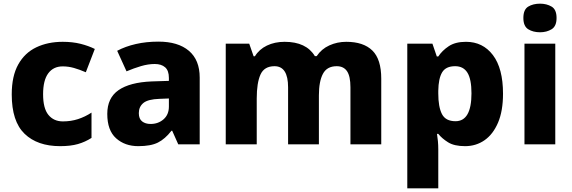

<svg xmlns="http://www.w3.org/2000/svg" viewBox="-20 -880 3121 1047"><path d="M308 -83Q184 -83 114 -150.5Q44 -218 44 -365Q44 -465 79.5 -528.5Q115 -592 178 -622Q241 -652 322 -652Q376 -652 419.5 -641Q463 -630 497 -613L448 -486Q413 -501 383 -509.5Q353 -518 322 -518Q271 -518 243 -480Q215 -442 215 -366Q215 -289 244 -253.5Q273 -218 323 -218Q367 -218 405.5 -230.5Q444 -243 479 -266V-128Q445 -106 405 -94.5Q365 -83 308 -83Z M844 -653Q951 -653 1010 -603Q1069 -553 1069 -457V-93H952L919 -167H915Q880 -122 841 -102.5Q802 -83 734 -83Q661 -83 613 -126Q565 -169 565 -259Q565 -346 626.5 -388.5Q688 -431 807 -436L901 -439V-455Q901 -495 880.5 -513Q860 -531 824 -531Q788 -531 749 -519.5Q710 -508 670 -491L619 -603Q664 -627 721 -640Q778 -653 844 -653ZM850 -341Q787 -339 762 -318.5Q737 -298 737 -263Q737 -232 755 -218Q773 -204 801 -204Q843 -204 872 -229.5Q901 -255 901 -299V-343Z M1868 -652Q1962 -652 2010.5 -604.5Q2059 -557 2059 -451V-93H1891V-404Q1891 -464 1872.5 -491.5Q1854 -519 1816 -519Q1763 -519 1741 -477.5Q1719 -436 1719 -360V-93H1551V-404Q1551 -519 1477 -519Q1421 -519 1400.5 -473.5Q1380 -428 1380 -343V-93H1211V-642H1339L1363 -573H1370Q1393 -611 1435.5 -631.5Q1478 -652 1532 -652Q1650 -652 1697 -574H1707Q1733 -613 1776 -632.5Q1819 -652 1868 -652Z M2521 -652Q2613 -652 2668 -579.5Q2723 -507 2723 -369Q2723 -275 2696 -211.5Q2669 -148 2622.5 -115.5Q2576 -83 2516 -83Q2457 -83 2423.5 -104Q2390 -125 2370 -150H2363Q2366 -131 2368 -110Q2370 -89 2370 -65V147H2201V-642H2338L2362 -572H2370Q2391 -604 2427 -628Q2463 -652 2521 -652ZM2462 -519Q2411 -519 2391 -485.5Q2371 -452 2370 -385V-370Q2370 -297 2390 -258Q2410 -219 2464 -219Q2551 -219 2551 -371Q2551 -448 2529 -483.5Q2507 -519 2462 -519Z M2925 -860Q2961 -860 2988 -844Q3015 -828 3015 -782Q3015 -737 2988 -720.5Q2961 -704 2925 -704Q2887 -704 2860.5 -720.5Q2834 -737 2834 -782Q2834 -828 2860.5 -844Q2887 -860 2925 -860ZM3008 -642V-93H2840V-642Z"/></svg>

Font: Noto Sans Kannada UI ExtraBold
Style: Regular
Weight: 800
Designer: Jelle Bosma - Monotype Design Team
Foundry: Monotype Imaging Inc.
Version: Version 2.005; ttfautohint (v1.8.4.7-5d5b)